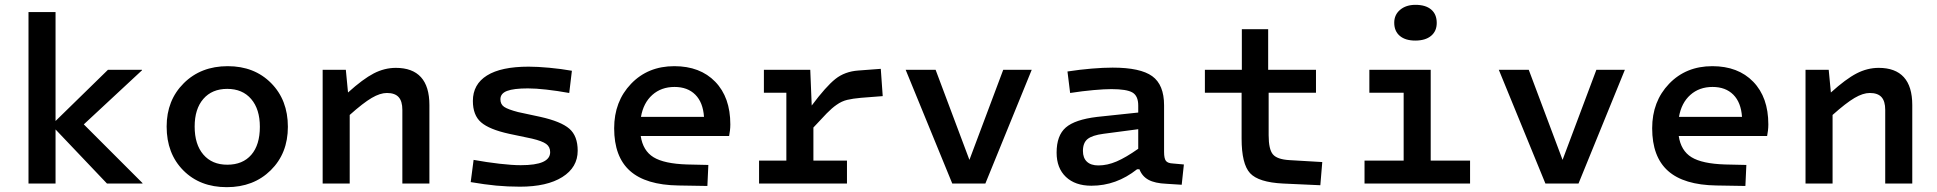

<svg xmlns="http://www.w3.org/2000/svg" viewBox="-20 -760 8022 795"><path d="M98 -710H210V-259L427 -471H568V-469L327 -245L570 -2V0H423L210 -224V0H98Z M1172 -235Q1172 -125 1101 -55Q1030 15 919 15Q808 15 739 -54.5Q670 -124 670 -236Q670 -345 741 -415.5Q812 -486 923 -486Q1033 -486 1102.5 -416Q1172 -346 1172 -235ZM786 -236Q786 -162 822 -120Q858 -78 921 -78Q985 -78 1020.5 -119Q1056 -160 1056 -235Q1056 -308 1020 -350Q984 -392 921 -392Q858 -392 822 -350.5Q786 -309 786 -236Z M1316 -471H1412L1421 -377Q1483 -433 1527.5 -456Q1572 -479 1619 -479Q1688 -479 1723 -440.5Q1758 -402 1758 -325V0H1646V-305Q1646 -341 1630.5 -358Q1615 -375 1582 -375Q1554 -375 1519 -354.5Q1484 -334 1428 -284V0H1316Z M2372 -136Q2372 -67 2308.5 -27Q2245 13 2133 13Q2082 13 2034.5 8.5Q1987 4 1929 -6L1941 -98Q1996 -88 2048.5 -82Q2101 -76 2136 -76Q2198 -76 2228 -89.5Q2258 -103 2258 -130Q2258 -152 2241.5 -164Q2225 -176 2183 -186L2088 -206Q2006 -224 1972 -253.5Q1938 -283 1938 -342Q1938 -411 1996.5 -447.5Q2055 -484 2169 -484Q2205 -484 2254 -479.5Q2303 -475 2348 -467L2337 -375Q2287 -384 2242.5 -389Q2198 -394 2166 -394Q2107 -394 2079.5 -383.5Q2052 -373 2052 -349Q2052 -328 2067.5 -317.5Q2083 -307 2125 -296L2218 -276Q2303 -257 2337.5 -227Q2372 -197 2372 -136Z M2825 -79 2913 -77 2909 10 2789 8Q2654 6 2588.5 -52.5Q2523 -111 2523 -229Q2523 -340 2593 -413Q2663 -486 2772 -486Q2879 -486 2941.5 -421.5Q3004 -357 3004 -245Q3004 -232 3002.5 -219.5Q3001 -207 2999 -197H2633Q2642 -136 2686 -109Q2730 -82 2825 -79ZM2773 -400Q2718 -400 2681 -367Q2644 -334 2634 -276H2895Q2891 -336 2859 -368Q2827 -400 2773 -400Z M3123 0V-95H3236V-376H3143V-471H3335L3341 -323Q3400 -402 3439 -433Q3478 -464 3534 -468L3627 -475L3635 -362L3545 -355Q3511 -352 3488 -346.5Q3465 -341 3444 -326Q3425 -313 3403 -290.5Q3381 -268 3348 -232V-95H3487V0Z M3923 0 3730 -471H3854L3994 -98L4134 -471H4252L4060 0Z M4800 -324V-131Q4800 -104 4807.5 -94Q4815 -84 4837 -83L4882 -79L4873 5L4810 1Q4762 -1 4735.5 -15.5Q4709 -30 4698 -59H4688Q4645 -25 4598 -8Q4551 9 4499 9Q4432 9 4393.5 -27.5Q4355 -64 4355 -128Q4355 -199 4393 -232Q4431 -265 4523 -276L4693 -294V-323Q4693 -363 4669 -377Q4645 -391 4582 -391Q4553 -391 4508 -387Q4463 -383 4411 -375L4400 -464Q4452 -472 4500.5 -476Q4549 -480 4587 -480Q4702 -480 4751 -444.5Q4800 -409 4800 -324ZM4464 -135Q4464 -106 4480.5 -90.5Q4497 -75 4528 -75Q4565 -75 4603.5 -91.5Q4642 -108 4693 -144V-225L4549 -206Q4503 -200 4483.5 -184.5Q4464 -169 4464 -135Z M5121 -186V-376H4969V-471H5122V-639H5231V-471H5429V-376H5233V-200Q5233 -142 5250.5 -121Q5268 -100 5319 -97L5455 -89L5447 7L5293 0Q5191 -5 5156 -43Q5121 -81 5121 -186Z M5929 -665Q5929 -631 5905.5 -611.5Q5882 -592 5840 -592Q5799 -592 5776 -611.5Q5753 -631 5753 -666Q5753 -699 5777.5 -719.5Q5802 -740 5841 -740Q5883 -740 5906 -720.5Q5929 -701 5929 -665ZM5630 0V-95H5792V-376H5650V-471H5904V-95H6067V0Z M6379 0 6186 -471H6310L6450 -98L6590 -471H6708L6516 0Z M7123 -79 7211 -77 7207 10 7087 8Q6952 6 6886.5 -52.5Q6821 -111 6821 -229Q6821 -340 6891 -413Q6961 -486 7070 -486Q7177 -486 7239.5 -421.5Q7302 -357 7302 -245Q7302 -232 7300.5 -219.5Q7299 -207 7297 -197H6931Q6940 -136 6984 -109Q7028 -82 7123 -79ZM7071 -400Q7016 -400 6979 -367Q6942 -334 6932 -276H7193Q7189 -336 7157 -368Q7125 -400 7071 -400Z M7456 -471H7552L7561 -377Q7623 -433 7667.5 -456Q7712 -479 7759 -479Q7828 -479 7863 -440.5Q7898 -402 7898 -325V0H7786V-305Q7786 -341 7770.5 -358Q7755 -375 7722 -375Q7694 -375 7659 -354.5Q7624 -334 7568 -284V0H7456Z"/></svg>

Font: Intel One Mono Medium
Style: Regular
Weight: 500
Monospace: yes
Designer: Fred Shallcrass
Foundry: Frere-Jones Type LLC
Version: Version 1.400;hotconv 1.1.0;makeotfexe 2.6.0;FJTRelease1.4